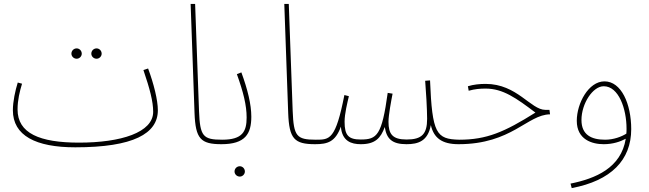

<svg xmlns="http://www.w3.org/2000/svg" viewBox="-20 -734 3327 984"><path d="M475 -433C489 -433 501 -445 501 -459C501 -474 489 -486 475 -486C460 -486 448 -474 448 -459C448 -445 460 -433 475 -433ZM373 -433C387 -433 399 -445 399 -459C399 -474 387 -486 373 -486C358 -486 346 -474 346 -459C346 -445 358 -433 373 -433ZM366 21C663 21 789 -49 789 -169C789 -221 768 -305 739 -383L715 -375C748 -278 765 -214 765 -161C765 -55 600 -3 385 -3C183 -3 70 -51 70 -173C70 -221 81 -266 93 -305L71 -311C58 -269 46 -214 46 -169C46 -39 163 21 366 21Z M1115 5C1125 5 1131 -1 1131 -7C1131 -13 1128 -18 1118 -18C1020 -18 1005 -36 1000 -165L980 -714H957L977 -154C982 -23 1008 5 1115 5Z M1115 5C1237 5 1268 -48 1268 -136C1268 -199 1249 -276 1217 -363L1194 -354C1227 -262 1244 -195 1244 -132C1244 -60 1223 -18 1119 -18ZM1209 171C1223 171 1235 159 1235 145C1235 130 1223 118 1209 118C1194 118 1182 130 1182 145C1182 159 1194 171 1209 171Z M1595 5C1605 5 1611 -1 1611 -7C1611 -13 1608 -18 1598 -18C1500 -18 1485 -36 1480 -165L1460 -714H1437L1457 -154C1462 -23 1488 5 1595 5Z M1595 5C1659 5 1699 -7 1727 -85C1733 -10 1781 5 1829 5C1903 5 1931 -26 1952 -83C1961 -23 1989 5 2063 5C2124 5 2173 -11 2188 -93C2203 -27 2245 5 2330 5C2340 5 2346 -1 2346 -7C2346 -13 2343 -18 2333 -18C2216 -21 2195 -49 2184 -322L2159 -320C2163 -275 2169 -172 2169 -125C2169 -47 2142 -19 2064 -19C1992 -19 1971 -46 1971 -110C1971 -144 1985 -218 1992 -254L1967 -258C1937 -40 1912 -19 1829 -19C1766 -19 1746 -40 1746 -110C1746 -151 1760 -207 1768 -241L1745 -247C1700 -18 1670 -18 1599 -18Z M2330 5C2603 5 2683 -147 2799 -148L2796 -171H2775C2700 -171 2630 -304 2469 -304C2439 -304 2407 -301 2378 -292L2382 -269C2415 -278 2440 -280 2469 -280C2558 -280 2626 -231 2724 -157C2565 -57 2474 -18 2334 -18Z M2910 230C3112 192 3215 86 3215 -72C3215 -202 3164 -317 3078 -317C2996 -317 2936 -204 2936 -115C2936 -18 3015 5 3074 5C3121 5 3159 -8 3187 -23C3163 127 3032 181 2904 207ZM2960 -119C2960 -203 3018 -292 3074 -292C3151 -292 3191 -176 3191 -75C3191 -66 3191 -57 3190 -49C3166 -34 3126 -18 3081 -18C3012 -18 2960 -42 2960 -119Z"/></svg>

Font: Noto Sans Arabic UI SmCn Th
Style: Regular
Weight: 100
Width: 4
Designer: Monotype Design Team, Nadine Chahine and Nizar Qandah
Foundry: Monotype Imaging Inc.
Version: Version 2.010